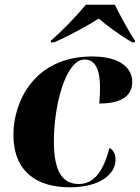

<svg xmlns="http://www.w3.org/2000/svg" viewBox="-20 -786 594 816"><path d="M196 -613V-606H210C279 -636 359 -681 400 -707C431 -680 479 -643 542 -606H553L554 -613C530 -647 487 -727 468 -766H345C305 -718 249 -659 196 -613ZM276 10C413 10 471 -51 471 -107C471 -136 458 -151 445 -157C418 -50 374 -4 315 -4C247 -4 209 -55 209 -185C209 -344 261 -533 339 -533C378 -533 405 -503 405 -414C405 -388 404 -368 402 -346C507 -346 542 -386 542 -438C542 -498 489 -546 371 -546C126 -546 37 -354 37 -214C37 -55 138 10 276 10Z"/></svg>

Font: Noto Serif Display ExtraBold
Style: Italic
Weight: 800
Italic angle: -12°
Designer: Monotype Design Team
Foundry: Monotype Imaging Inc.
Version: Version 2.009